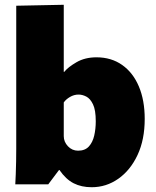

<svg xmlns="http://www.w3.org/2000/svg" viewBox="-20 -772 654 804"><path d="M364 12Q321 12 288.5 -4.5Q256 -21 229 -60H227L182 0H44Q45 -17 46 -42.5Q47 -68 47.5 -96.5Q48 -125 48 -149.5Q48 -174 48 -189V-748L247 -752V-471H249Q265 -491 300.5 -511.5Q336 -532 384 -532Q446 -532 491.5 -500Q537 -468 561.5 -410Q586 -352 586 -274Q586 -187 556 -123Q526 -59 475.5 -23.5Q425 12 364 12ZM307 -141Q336 -141 352 -158.5Q368 -176 374.5 -204Q381 -232 381 -264Q381 -311 369.5 -335Q358 -359 341.5 -367.5Q325 -376 309 -376Q290 -376 273 -366Q256 -356 247 -343V-202Q247 -178 264.5 -159.5Q282 -141 307 -141Z"/></svg>

Font: Murecho Black
Style: Regular
Weight: 900
Designer: Neil Summerour
Foundry: Positype
Version: Version 1.010; ttfautohint (v1.8.3)